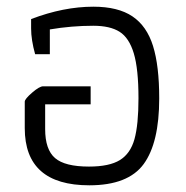

<svg xmlns="http://www.w3.org/2000/svg" viewBox="-20 -544 555 574"><path d="M54 -161V-240Q54 -248 76 -267Q98 -286 109 -286H251V-232H115V-158Q115 -97 144.5 -71.5Q174 -46 246 -46Q307 -46 338.5 -65.5Q370 -85 382 -128Q394 -171 394 -250Q394 -338 380 -384.5Q366 -431 337.5 -449Q309 -467 259 -467Q194 -467 129 -456V-382H85Q73 -425 73 -459V-487Q170 -524 259 -524Q333 -524 376 -495Q419 -466 437.5 -406.5Q456 -347 456 -250Q456 -117 409.5 -53.5Q363 10 247 10Q54 10 54 -161Z"/></svg>

Font: Athiti
Style: Regular
Weight: 400
Designer: CadsonDemak Team
Foundry: CadsonDemak
Version: Version 1.033